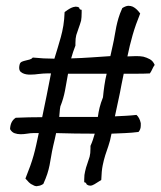

<svg xmlns="http://www.w3.org/2000/svg" viewBox="-20 -646 552 660"><path d="M511.7 -422.9Q506.8 -416 503.4 -408.2Q500 -400.4 495.1 -393.6Q474.6 -392.6 452.1 -392.6H405.3L397.5 -354.5Q392.6 -327.1 386.7 -300.8Q380.9 -274.4 375 -246.1Q394.5 -247.1 413.1 -248Q431.6 -249 449.2 -251Q460 -241.2 463.9 -222.7V-213.9Q463.9 -201.2 456.1 -192.4Q433.6 -189.5 410.2 -188.5Q386.7 -187.5 363.3 -186.5Q358.4 -160.2 352.5 -144Q346.7 -127.9 341.8 -112.3Q336.9 -96.7 333 -77.6Q329.1 -58.6 328.1 -27.3Q318.4 -21.5 304.7 -12.7Q296.9 -7.8 290 -7.8Q284.2 -7.8 278.3 -11.7Q275.4 -19.5 269.5 -19.5V-29.3Q269.5 -45.9 272.5 -56.6Q275.4 -70.3 279.8 -82Q284.2 -93.8 288.1 -107.4Q291 -118.2 291 -135.7V-144.5Q295.9 -155.3 299.3 -165.5Q302.7 -175.8 305.7 -186.5Q271.5 -186.5 238.3 -187Q205.1 -187.5 172.9 -188.5Q170.9 -178.7 168.5 -168.5Q166 -158.2 163.1 -145.5Q158.2 -124 155.8 -108.4Q153.3 -92.8 150.4 -78.1Q147.5 -63.5 142.6 -48.3Q137.7 -33.2 128.9 -13.7Q118.2 -6.8 109.4 -6.8Q108.4 -5.9 107.4 -5.9Q99.6 -5.9 93.8 -9.8Q85.9 -12.7 79.6 -19Q73.2 -25.4 67.4 -32.2Q77.1 -56.6 84 -75.7Q90.8 -94.7 95.7 -112.3Q100.6 -129.9 104.5 -147.9Q108.4 -166 113.3 -188.5H93.8Q85 -188.5 73.2 -186.5Q61.5 -184.6 50.8 -184.6Q40 -184.6 30.3 -188Q20.5 -191.4 14.6 -202.1Q15.6 -229.5 34.2 -241.2Q56.6 -242.2 79.1 -242.7Q101.6 -243.2 125 -243.2Q132.8 -280.3 140.1 -316.4Q147.5 -352.5 155.3 -393.6H140.6Q129.9 -393.6 112.3 -391.6Q98.6 -389.6 86.9 -389.6H78.1Q61.5 -390.6 51.8 -398.4Q45.9 -403.3 45.9 -413.1Q45.9 -418.9 47.9 -425.8Q49.8 -431.6 55.7 -434.1Q61.5 -436.5 68.4 -438Q75.2 -439.5 82 -441.4Q88.9 -443.4 92.8 -448.2Q111.3 -446.3 129.9 -445.3Q148.4 -444.3 167 -444.3Q172.9 -462.9 178.2 -481Q183.6 -499 189 -518.1Q194.3 -537.1 197.8 -558.1Q201.2 -579.1 202.1 -604.5Q206.1 -607.4 212.4 -611.8Q218.8 -616.2 225.1 -619.1Q231.4 -622.1 239.3 -623H241.2Q247.1 -623 252 -620.1Q252.9 -612.3 260.7 -612.3V-602.5Q260.7 -585.9 258.8 -575.2Q254.9 -561.5 250.5 -549.8Q246.1 -538.1 242.2 -525.4Q239.3 -514.6 239.3 -498V-489.3Q230.5 -466.8 224.6 -445.3Q260.7 -446.3 294.4 -448.7Q328.1 -451.2 359.4 -453.1L367.2 -488.3Q372.1 -509.8 374.5 -525.4Q377 -541 379.9 -554.7Q382.8 -568.4 387.2 -583.5Q391.6 -598.6 400.4 -618.2Q411.1 -625 419.9 -626H421.9Q429.7 -626 436.5 -623Q444.3 -619.1 450.7 -612.8Q457 -606.4 461.9 -599.6Q446.3 -561.5 436 -525.9Q425.8 -490.2 418 -452.1Q431.6 -452.1 446.3 -453.1H450.2Q461.9 -453.1 472.7 -451.2Q484.4 -448.2 495.1 -442.4Q505.9 -436.5 511.7 -422.9ZM346.7 -392.6H213.9Q209 -364.3 203.6 -335.4Q198.2 -306.6 187.5 -280.3Q185.5 -269.5 185.1 -260.7Q184.6 -252 183.6 -244.1H316.4Q318.4 -259.8 322.3 -275.9Q326.2 -292 334 -311.5Q335.9 -332 338.9 -352.5Q341.8 -373 346.7 -392.6Z"/></svg>

Font: Crafty Girls
Style: Regular
Weight: 400
Designer: Crystal Kluge
Foundry: Font Diner, Inc DBA Tart Workshop
Version: Version 1.000